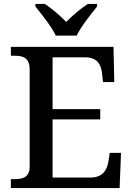

<svg xmlns="http://www.w3.org/2000/svg" viewBox="-20 -951 671 971"><path d="M262 -771H368C389 -816 440 -880 471 -918V-931H424C388 -908 345 -871 315 -840C285 -871 242 -908 207 -931H159V-918C190 -880 241 -816 262 -771ZM35 0H585L592 -178H535L528 -133C521 -89 497 -53 437 -53H246V-347H487V-399H246V-661H412C470 -661 491 -626 496 -581L501 -536H558L554 -714H35V-669H54C95 -669 130 -660 130 -600V-109C130 -55 96 -45 54 -45H35Z"/></svg>

Font: Noto Serif Malayalam Medium
Style: Regular
Weight: 500
Designer: Indian type Foundry, Jelle Bosma, Monotype Design Team
Foundry: Monotype Imaging Inc.
Version: Version 2.104